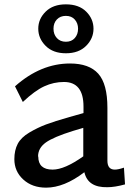

<svg xmlns="http://www.w3.org/2000/svg" viewBox="-20 -851 610 883"><path d="M283 -831Q343 -831 376.5 -797.5Q410 -764 410 -719Q410 -674 376 -640Q342 -606 283 -606Q224 -606 190 -640Q156 -674 156 -719Q156 -764 190 -797.5Q224 -831 283 -831ZM339 -719Q339 -744 324 -761Q309 -778 283 -778Q257 -778 241.5 -761.5Q226 -745 226 -719Q226 -693 241.5 -676Q257 -659 283 -659Q309 -659 324 -676Q339 -693 339 -719ZM550 -80 555 -3Q508 10 474 10Q384 12 368 -59Q275 12 192 12Q128 12 87 -25.5Q46 -63 46 -119Q46 -160 61.5 -189.5Q77 -219 115 -241.5Q153 -264 191.5 -278.5Q230 -293 300 -313L364 -331V-361Q364 -474 274 -474Q227 -474 183.5 -454Q140 -434 85 -382L49 -454Q167 -559 302 -559Q390 -559 432 -512Q474 -465 474 -355V-112Q474 -71 508 -71Q524 -71 550 -80ZM155 -131H156Q156 -71 222 -71Q277 -71 363 -132V-263L316 -249Q226 -221 190.5 -195.5Q155 -170 155 -131Z"/></svg>

Font: Martel Sans DemiBold
Style: Regular
Weight: 600
Designer: Dan Reynolds and Mathieu Réguer
Foundry: Dan Reynolds and Mathieu Réguer
Version: Version 1.001;PS 001.001;hotconv 1.0.70;makeotf.lib2.5.58329